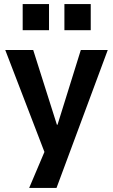

<svg xmlns="http://www.w3.org/2000/svg" viewBox="-20 -748 559 948"><path d="M124 180 222 -51V61L6 -501H144L261 -132H264L379 -501H512L259 180ZM298 -599V-728H428V-599ZM92 -599V-728H222V-599Z"/></svg>

Font: Nunito Sans 7pt SemiCondensed
Style: Bold
Weight: 700
Width: 4
Designer: Vernon Adams
Foundry: Vernon Adams
Version: Version 3.101;gftools[0.9.27]